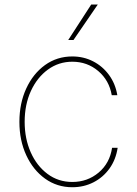

<svg xmlns="http://www.w3.org/2000/svg" viewBox="-20 -798 593 830"><path d="M292.6 11.4Q226.6 11.4 174.9 -25.7Q123.2 -62.9 93.6 -126.8Q63.9 -190.7 63.9 -271.3Q63.9 -351.2 93.4 -415.3Q122.9 -479.4 174.5 -516.7Q226.2 -554 292.6 -554Q341.6 -554 382.6 -532.8Q423.7 -511.7 451.3 -473.9Q479 -436.1 487.2 -386.4H463.1Q452.1 -450.6 404.7 -490.9Q357.2 -531.2 292.6 -531.2Q234 -531.2 187.3 -497.3Q140.6 -463.4 113.6 -404.7Q86.6 -345.9 86.6 -271.3Q86.6 -198.9 112.7 -139.9Q138.8 -81 185.4 -46.2Q231.9 -11.4 292.6 -11.4Q358 -11.4 406.2 -51.8Q454.5 -92.3 464.5 -159.1H488.6Q480.8 -107.6 453.1 -69.2Q425.4 -30.9 383.9 -9.8Q342.3 11.4 292.6 11.4ZM274.9 -625 374.3 -778.4H402.7L297.6 -625Z"/></svg>

Font: Inter Thin BETA
Style: Regular
Weight: 100
Designer: Rasmus Andersson
Foundry: rsms
Version: Version 3.011;git-f93a4a705